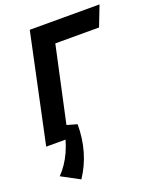

<svg xmlns="http://www.w3.org/2000/svg" viewBox="-166 -775 925 1124"><g transform="rotate(-20 296.5 -213.0)"><path d="M152.3 0H14.6L158.2 -675.8H592.8L543.9 -549.8H271.5ZM142.6 250.5 29.8 189.9Q125 93.3 153.8 -83L232.4 -60.5Q232.4 116.2 142.6 250.5Z"/></g></svg>

Font: Cadman
Style: Bold Italic
Weight: 700
Italic angle: -12°
Designer: Paul James MIller
Foundry: High-Logic / Made with FontCreator
Version: Version 2.114;March 28, 2021;FontCreator 13.0.0.2683 64-bit